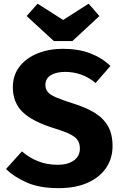

<svg xmlns="http://www.w3.org/2000/svg" viewBox="-20 -990 655 1028"><path d="M582.6 -207.7Q582.6 -141.5 547.9 -90.8Q513.3 -40 448.7 -11.3Q384.1 17.4 293.3 17.4Q192.8 17.4 124.9 -12.1Q56.9 -41.5 12.3 -85.1L97.4 -179.5Q136.9 -145.1 184.6 -126.4Q232.3 -107.7 289.2 -107.7Q342.1 -107.7 374.9 -130.5Q407.7 -153.3 407.7 -194.9Q407.7 -233.8 380.3 -255.9Q352.8 -277.9 278.5 -300.5Q153.8 -338.5 101.3 -390Q48.7 -441.5 48.7 -522.6Q48.7 -587.7 84.9 -633.8Q121 -680 182.1 -704.4Q243.1 -728.7 316.4 -728.7Q399 -728.7 462.1 -704.9Q525.1 -681 571.3 -636.9L491.8 -545.6Q455.9 -575.9 414.4 -590.5Q372.8 -605.1 329.7 -605.1Q281.5 -605.1 252.3 -587.4Q223.1 -569.7 223.1 -535.4Q223.1 -512.8 235.9 -497.4Q248.7 -482.1 280.5 -468.5Q312.3 -454.9 368.7 -436.9Q435.9 -416.4 483.8 -387.9Q531.8 -359.5 557.2 -316.4Q582.6 -273.3 582.6 -207.7ZM454.4 -970.3 512.3 -904.1 367.7 -770.3H268.2L122.6 -904.1L181.5 -970.3L317.9 -883.1Z"/></svg>

Font: Fira Code
Style: Bold
Weight: 700
Monospace: yes
Designer: Carrois Corporate, Edenspiekermann AG, Nikita Prokopov
Foundry: Carrois Corporate, Edenspiekermann AG, Nikita Prokopov
Version: Version 6.000; ttfautohint (v1.8.2) -l 8 -r 50 -G 200 -x 14 